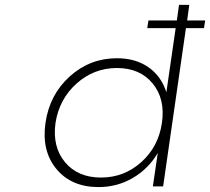

<svg xmlns="http://www.w3.org/2000/svg" viewBox="-20 -762 859 785"><path d="M166 -259.8Q182.6 -375 265.1 -449.5Q347.7 -523.9 458 -523.9Q534.2 -523.9 586.9 -487.1Q639.6 -450.2 660.2 -384.8L698.2 -647H582L586.9 -678.2H703.1L711.9 -742.2H753.9L745.1 -678.2H818.8L814 -647H740.2L647 0H605L625 -136.2Q586.4 -71.3 522.7 -34.2Q459 2.9 382.8 2.9Q272 2.9 210.7 -71Q149.4 -145 166 -259.8ZM207 -259.8Q193.4 -162.1 245.6 -99.1Q297.9 -36.1 393.1 -36.1Q487.3 -36.1 557.6 -99.1Q627.9 -162.1 642.1 -259.8Q656.2 -357.4 604.2 -420.7Q552.2 -483.9 458 -483.9Q363.8 -483.9 293 -420.4Q222.2 -356.9 207 -259.8Z"/></svg>

Font: Trueno UltraLight
Style: Italic
Weight: 250
Designer: Julieta Ulanovsky
Foundry: Julieta Ulanovsky
Version: Version 3.001b | FøM Fix